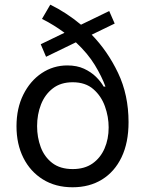

<svg xmlns="http://www.w3.org/2000/svg" viewBox="-20 -792 623 824"><path d="M472.2 -690.9 373.5 -643.1Q441.4 -573.7 486.6 -479.2Q531.7 -384.8 531.7 -267.6Q531.7 -179.7 501.7 -117.2Q471.7 -54.7 417.7 -21.5Q363.8 11.7 291.5 11.7Q218.3 11.7 164.1 -22Q109.9 -55.7 80.3 -114.7Q50.8 -173.8 50.8 -250Q50.8 -327.1 80.1 -386Q109.4 -444.8 158.9 -478Q208.5 -511.2 269 -511.2Q310.1 -511.2 340.6 -497.1Q371.1 -482.9 392.1 -462.2Q413.1 -441.4 424.8 -420.4H432.6Q417 -463.4 387 -512.9Q356.9 -562.5 305.7 -610.4L177.7 -548.3L154.8 -602.1L256.8 -651.4Q235.8 -667 211.7 -682.1Q187.5 -697.3 160.2 -710.9L195.8 -772Q229 -755.9 262.5 -734.1Q295.9 -712.4 327.6 -686L448.7 -744.6ZM292 -66.4Q342.8 -66.4 377 -90.3Q411.1 -114.3 428.7 -154.8Q446.3 -195.3 446.3 -245.1Q446.3 -291 430.4 -335.4Q414.6 -379.9 380.6 -409.4Q346.7 -439 292 -439Q240.7 -439 206.8 -412.8Q172.9 -386.7 156 -343.8Q139.2 -300.8 139.2 -250.5Q139.2 -202.6 154.8 -160.6Q170.4 -118.7 204.3 -92.5Q238.3 -66.4 292 -66.4Z"/></svg>

Font: Inter
Style: Regular
Weight: 400
Designer: Rasmus Andersson
Foundry: rsms
Version: Version 4.001;git-9221beed3